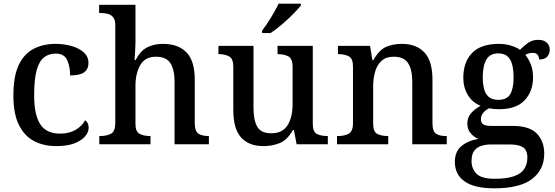

<svg xmlns="http://www.w3.org/2000/svg" viewBox="-20 -786 3025 1046"><path d="M286 10Q218 10 165.5 -17.5Q113 -45 83 -105.5Q53 -166 53 -265Q53 -373 83 -434Q113 -495 165 -521Q217 -547 282 -547Q330 -547 371 -535Q412 -523 437 -500Q462 -477 462 -444Q462 -410 439 -392.5Q416 -375 362 -375Q362 -423 346 -458.5Q330 -494 283 -494Q247 -494 220.5 -474Q194 -454 180 -404.5Q166 -355 166 -266Q166 -161 199 -109.5Q232 -58 308 -58Q356 -58 391.5 -78.5Q427 -99 444 -131Q463 -117 463 -90Q463 -66 443.5 -43Q424 -20 385 -5Q346 10 286 10Z M521 0V-45H527Q561 -45 584.5 -57.5Q608 -70 608 -116V-649Q608 -678 596.5 -692Q585 -706 567 -710.5Q549 -715 529 -715H520V-760H718V-555Q718 -535 716.5 -512.5Q715 -490 714 -474.5Q713 -459 713 -459H719Q743 -507 780 -527Q817 -547 867 -547Q951 -547 996 -500.5Q1041 -454 1041 -352V-117Q1041 -70 1061.5 -57.5Q1082 -45 1115 -45H1118V0H931V-341Q931 -406 908.5 -441.5Q886 -477 829 -477Q771 -477 744.5 -432Q718 -387 718 -317V-111Q718 -68 741 -56.5Q764 -45 797 -45H800V0Z M1415 10Q1336 10 1293.5 -37Q1251 -84 1251 -187V-422Q1251 -466 1228.5 -478.5Q1206 -491 1173 -491H1170V-536H1361V-198Q1361 -133 1381 -96.5Q1401 -60 1458 -60Q1519 -60 1546.5 -103.5Q1574 -147 1574 -219V-421Q1574 -467 1550.5 -479Q1527 -491 1495 -491H1492V-536H1684V-111Q1684 -67 1707 -56Q1730 -45 1762 -45H1766V0H1596L1581 -78H1576Q1545 -23 1504 -6.5Q1463 10 1415 10ZM1408 -619Q1430 -648 1456 -690Q1482 -732 1498 -766H1619V-756Q1606 -739 1577.5 -710Q1549 -681 1515.5 -652.5Q1482 -624 1454 -606H1408Z M1816 0V-45H1822Q1856 -45 1879.5 -57.5Q1903 -70 1903 -116V-424Q1903 -467 1880.5 -479Q1858 -491 1825 -491H1821V-536H1996L2009 -458H2014Q2045 -514 2083 -530.5Q2121 -547 2169 -547Q2248 -547 2292 -500.5Q2336 -454 2336 -352V-117Q2336 -70 2355.5 -57.5Q2375 -45 2409 -45H2414V0H2226V-341Q2226 -406 2203.5 -441.5Q2181 -477 2125 -477Q2083 -477 2058.5 -454.5Q2034 -432 2023.5 -395.5Q2013 -359 2013 -317V-111Q2013 -68 2035.5 -56.5Q2058 -45 2091 -45H2095V0Z M2673 240Q2565 240 2511.5 202.5Q2458 165 2458 96Q2458 39 2495 9Q2532 -21 2586 -29Q2564 -38 2545 -59Q2526 -80 2526 -113Q2526 -144 2544 -166.5Q2562 -189 2598 -210Q2554 -227 2529 -268Q2504 -309 2504 -362Q2504 -448 2552 -497.5Q2600 -547 2698 -547Q2734 -547 2765.5 -537Q2797 -527 2813 -514Q2831 -534 2855.5 -551.5Q2880 -569 2912 -569Q2944 -569 2959.5 -553Q2975 -537 2975 -516Q2975 -494 2962 -478Q2949 -462 2917 -462Q2917 -476 2909 -487Q2901 -498 2883 -498Q2860 -498 2842 -487Q2860 -465 2872 -435Q2884 -405 2884 -364Q2884 -289 2838.5 -240Q2793 -191 2698 -191Q2686 -191 2669.5 -192.5Q2653 -194 2644 -196Q2626 -187 2613 -172Q2600 -157 2600 -136Q2600 -118 2612 -109Q2624 -100 2658 -100H2773Q2865 -100 2905 -58Q2945 -16 2945 51Q2945 138 2878.5 189Q2812 240 2673 240ZM2695 -242Q2741 -242 2759.5 -272.5Q2778 -303 2778 -365Q2778 -429 2759 -462Q2740 -495 2694 -495Q2649 -495 2629.5 -461Q2610 -427 2610 -364Q2610 -303 2630 -272.5Q2650 -242 2695 -242ZM2675 188Q2743 188 2782 173.5Q2821 159 2837 133Q2853 107 2853 73Q2853 31 2828.5 16Q2804 1 2757 1H2654Q2628 1 2604 8Q2580 15 2564.5 34Q2549 53 2549 91Q2549 134 2576.5 161Q2604 188 2675 188Z"/></svg>

Font: Noto Serif Bengali Medium
Style: Regular
Weight: 500
Designer: Juan Bruce, Universal Thirst, Indian Type Foundry and the Monotype Design Team.
Foundry: Monotype Imaging Inc.
Version: Version 2.003; ttfautohint (v1.8.4.7-5d5b)